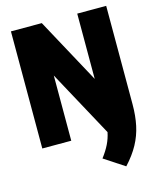

<svg xmlns="http://www.w3.org/2000/svg" viewBox="-139 -837 969 1172"><g transform="rotate(-15 345.0 -251.0)"><path d="M511 238 383 154Q412 116 429.2 81Q446.5 46 454.5 6.5L227 -412V0H44V-740H239L463 -327.5V-740H646V-118Q646 -45.5 633.2 14.8Q620.5 75 591 129.2Q561.5 183.5 511 238Z"/></g></svg>

Font: Encode Sans Condensed Condensed Black
Style: Regular
Weight: 900
Width: 3
Designer: Multiple Designers
Foundry: Impallari Type
Version: Version 3.000; ttfautohint (v1.8.3) -l 8 -r 50 -G 200 -x 14 